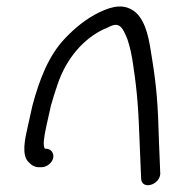

<svg xmlns="http://www.w3.org/2000/svg" viewBox="-20 -563 517 581"><path d="M154 -307C181 -388 235 -448 297 -476H298C322 -488 333 -493 346 -481C353 -474 359 -461 366 -443C373 -422 379 -396 383 -366C396 -280 399 -230 403 -120L407 -24C407 13 463 -2 465 -37L461 -135C458 -247 454 -299 440 -386C432 -438 424 -496 390 -526C357 -553 321 -545 281 -526C240 -506 206 -478 175 -445C127 -394 99 -322 78 -243L64 -180C55 -141 45 -94 66 -73C75 -63 85 -57 98 -57H106C121 -57 138 -70 141 -85C144 -100 134 -113 119 -113H116C109 -121 113 -148 120 -180L134 -243C140 -264 146 -284 154 -307Z"/></svg>

Font: Stray Cat
Style: BdObl
Weight: 700
Version: Version 1.0